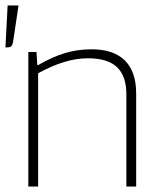

<svg xmlns="http://www.w3.org/2000/svg" viewBox="-24 -685 597 705"><path d="M116 0H80V-494H110L113 -446H116Q170 -477 216 -490.5Q262 -504 312 -504Q393 -504 434.5 -463Q476 -422 476 -342V0H440V-339Q440 -406 405.5 -438.5Q371 -471 299 -471Q257 -471 212 -457.5Q167 -444 116 -416ZM44 -665 24 -531Q22 -520 17.5 -515.5Q13 -511 3 -511H-4L4 -665Z"/></svg>

Font: Blinker ExtraLight
Style: Regular
Weight: 200
Designer: Juergen Huber
Foundry: supertype
Version: Version 1.017;hotconv 1.0.117;makeotfexe 2.5.65602